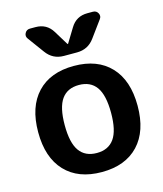

<svg xmlns="http://www.w3.org/2000/svg" viewBox="-115 -849 803 944"><g transform="rotate(-15 287.0 -376.5)"><path d="M375.5 -391.5Q346 -433 287 -433Q228 -433 198.5 -391.5Q169 -350 169 -260Q169 -170 198.5 -128.5Q228 -87 287 -87Q346 -87 375.5 -128.5Q405 -170 405 -260Q405 -350 375.5 -391.5ZM473.5 -60.5Q407 10 287 10Q167 10 100.5 -60.5Q34 -131 34 -260Q34 -389 100.5 -459.5Q167 -530 287 -530Q407 -530 473.5 -459.5Q540 -389 540 -260Q540 -131 473.5 -60.5ZM419 -763H447Q465 -763 473 -747.5Q481 -732 470 -718L410 -636Q377 -590 320 -590H254Q197 -590 164 -636L104 -718Q93 -732 101 -747.5Q109 -763 127 -763H155Q212 -763 241 -715L285 -643Q285 -642 287 -642Q289 -642 289 -643L333 -715Q362 -763 419 -763Z"/></g></svg>

Font: Rounded Mplus 1c Bold
Style: Bold
Weight: 700
Version: Version 1.059.20150529